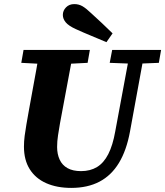

<svg xmlns="http://www.w3.org/2000/svg" viewBox="-20 -901 807 938"><path d="M219 -587 84 -594 95 -657H419L408 -594L271 -587ZM328 17Q258 17 206 -6Q154 -29 125.5 -74Q97 -119 97 -185Q97 -210 100.5 -237.5Q104 -265 109 -293L121 -361Q130 -411 139 -460Q148 -509 157 -558.5Q166 -608 174 -657H340L273 -298Q268 -269 263.5 -240Q259 -211 259 -183Q259 -148 271.5 -121Q284 -94 310 -79.5Q336 -65 376 -65Q421 -65 454 -85Q487 -105 509 -148Q531 -191 543 -259L617 -657H688L615 -258Q598 -166 561 -105Q524 -44 466 -13.5Q408 17 328 17ZM622 -590 516 -594 528 -657H767L756 -594L657 -590ZM530 -738 500 -695Q463 -711 425 -726.5Q387 -742 350 -759Q315 -775 301 -792Q287 -809 287 -828Q287 -849 302.5 -865Q318 -881 343 -881Q365 -881 383 -870.5Q401 -860 426 -836Q452 -813 478 -788Q504 -763 530 -738Z"/></svg>

Font: Source Serif 4
Style: Bold Italic
Weight: 700
Italic angle: -12°
Designer: Frank Grießhammer
Foundry: Adobe Systems Incorporated
Version: Version 4.004;hotconv 1.0.116;makeotfexe 2.5.65601